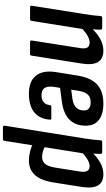

<svg xmlns="http://www.w3.org/2000/svg" viewBox="272 -812 725 1309"><g transform="rotate(90 634.5 -157.5)"><path d="M266.1 0Q254.7 0 256.1 -11.4L307.5 -339.3Q313.3 -374.6 304.2 -390.3Q295.1 -406 270.6 -406Q248.2 -406 222.8 -391.4Q197.4 -376.8 165.9 -345.6L166 -413.6Q204.8 -455.4 244.4 -477.6Q284 -499.7 325.1 -499.7Q380.3 -499.7 402.8 -463.2Q425.3 -426.6 413.1 -350.8L359.5 -11.4Q358.5 0 347.6 0ZM29.3 0Q17.5 0 18.9 -11.4L75.5 -366.8Q81.1 -401.2 84.7 -430.9Q88.3 -460.6 89.3 -479.8Q90.1 -491.7 101.3 -491.7H171.4Q182.2 -491.7 182.2 -480.4Q182.6 -463.4 180.3 -437.6Q178 -411.9 175.4 -393.7L179.5 -368.9L122.7 -11.4Q120.9 0 110.7 0Z M618.9 8Q534.4 8 495.9 -39.8Q457.5 -87.5 471.7 -177.9L495.3 -323.2Q509.7 -414.6 556.1 -457.2Q602.6 -499.7 686.1 -499.7Q758.2 -499.7 797.6 -469Q836.9 -438.2 836.9 -380.2Q836.9 -308.9 795.3 -268.2Q753.7 -227.5 671.8 -216.5L579.1 -204.5L572.3 -163.2Q565.9 -120.1 580.1 -99Q594.2 -78 628.3 -78Q658.3 -78 675.9 -92.1Q693.4 -106.2 696.6 -133.9Q698 -144.9 708 -144.9H786.1Q797.7 -144.9 795.7 -133.9Q790.1 -63.8 745 -27.9Q700 8 618.9 8ZM591.1 -280.5 653.7 -288.7Q694.2 -294.8 713.6 -314.6Q733 -334.4 733 -366.5Q733 -390.1 718.9 -401.6Q704.8 -413.2 677.9 -413.2Q642.8 -413.2 624.5 -393.4Q606.1 -373.7 598.7 -328.4Z M1073.1 8Q1044.4 8 1012.4 -0.1Q980.4 -8.2 958.8 -21.8L971.3 -105.8Q988.6 -94.8 1009.5 -88.4Q1030.5 -81.9 1049.5 -81.9Q1080 -81.9 1097.3 -102.6Q1114.7 -123.2 1122.3 -169.6L1148.7 -335.3Q1155.1 -372.4 1145.8 -389.2Q1136.5 -406 1112.2 -406Q1091.4 -406 1065.3 -390.2Q1039.2 -374.3 1008.9 -345L1010.2 -415.2Q1051.6 -457.6 1089.4 -478.7Q1127.2 -499.7 1167.1 -499.7Q1223.1 -499.7 1244.6 -462.6Q1266.1 -425.4 1253.7 -347.8L1224.7 -164Q1211.3 -75.8 1174 -33.9Q1136.7 8 1073.1 8ZM847.3 185Q835.9 185 836.9 173.6L923.5 -369Q929.3 -406.4 932.3 -433.2Q935.3 -460 936.3 -479.8Q937.1 -491.7 948.3 -491.7H1018.8Q1029.2 -491.7 1029.2 -480.4Q1029.6 -464.4 1027.5 -440.5Q1025.4 -416.7 1023 -400.1L1026.5 -368.9L940.3 173.6Q938.9 185 928.7 185Z"/></g></svg>

Font: Sofia Sans Condensed
Style: Italic
Weight: 400
Italic angle: -9°
Designer: Botio Nikoltchev, Ani Petrova
Foundry: lettersoup
Version: Version 4.101